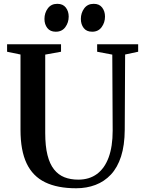

<svg xmlns="http://www.w3.org/2000/svg" viewBox="-20 -974 752 1002"><path d="M377.5 8.5Q280 8.5 215.5 -22.8Q151 -54 119 -121.2Q87 -188.5 87 -296V-689.5L17 -704V-743H298.5V-704L216 -689V-280Q216 -211.5 227.8 -164.8Q239.5 -118 262 -89.8Q284.5 -61.5 316.2 -49Q348 -36.5 388.5 -36.5Q446 -36.5 486 -66Q526 -95.5 547 -152.5Q568 -209.5 568 -292.5L566 -689L487 -704V-743H701V-704L633 -689.5L631 -297Q630.5 -215.5 611.8 -157.5Q593 -99.5 558.8 -63Q524.5 -26.5 478.2 -9Q432 8.5 377.5 8.5ZM270.5 -808.5Q242 -808.5 227 -827.8Q212 -847 212 -875Q212 -906.5 229.5 -930.2Q247 -954 278.5 -954H279.5Q308.5 -954 323.5 -934.5Q338.5 -915 338.5 -887.5Q338.5 -856.5 321 -832.5Q303.5 -808.5 271.5 -808.5ZM460.5 -808.5Q431.5 -808.5 416.8 -827.8Q402 -847 402 -875Q402 -906.5 419.5 -930.2Q437 -954 468.5 -954H469.5Q498.5 -954 513.2 -934.5Q528 -915 528 -887.5Q528 -856.5 510.5 -832.5Q493 -808.5 461.5 -808.5Z"/></svg>

Font: Merriweather 72pt SemiBold
Style: Regular
Weight: 600
Version: Version 2.100